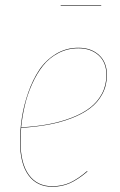

<svg xmlns="http://www.w3.org/2000/svg" viewBox="-20 -711 462 740"><path d="M370.1 -690.9V-689H213.9V-690.9ZM392.1 -421.9Q392.1 -381.8 374.5 -348.9Q356.9 -315.9 326.9 -293.5Q296.9 -271 254.4 -254.9Q211.9 -238.8 164.3 -230.2Q116.7 -221.7 61.5 -218.3Q59.1 -187.5 59.1 -165Q59.1 -81.5 91.1 -37.4Q123 6.8 181.2 6.8Q219.2 6.8 250 -7.3Q280.8 -21.5 315.9 -51.8L316.9 -49.8Q281.2 -19.5 250.2 -5.4Q219.2 8.8 181.2 8.8Q122.1 8.8 89.6 -35.9Q57.1 -80.6 57.1 -165Q57.1 -210.4 64.5 -258.1Q71.8 -305.7 88.9 -354.5Q106 -403.3 131.1 -441.2Q156.2 -479 195.3 -502.9Q234.4 -526.9 282.2 -526.9Q331.1 -526.9 361.6 -499Q392.1 -471.2 392.1 -421.9ZM282.2 -524.9Q240.2 -524.9 204.8 -506.3Q169.4 -487.8 145.5 -457.5Q121.6 -427.2 103.5 -386.7Q85.4 -346.2 75.7 -304.9Q65.9 -263.7 61.5 -220.2Q117.2 -223.1 164.8 -231.9Q212.4 -240.7 254.6 -256.8Q296.9 -272.9 326.4 -295.4Q356 -317.9 373 -350.1Q390.1 -382.3 390.1 -421.9Q390.1 -470.7 360.1 -497.8Q330.1 -524.9 282.2 -524.9Z"/></svg>

Font: Fira Sans Compressed Two
Style: Italic
Weight: 100
Width: 3
Italic angle: -8°
Designer: Carrois Corporate & Edenspiekermann AG
Foundry: Carrois Corporate GbR & Edenspiekermann AG
Version: Version 4.203;PS 004.203;hotconv 1.0.88;makeotf.lib2.5.64775